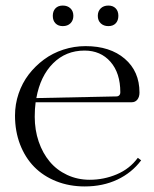

<svg xmlns="http://www.w3.org/2000/svg" viewBox="-20 -664 556 691"><path d="M34 0ZM206 -644Q222.8 -644 233.4 -634Q244 -624 244 -607Q244 -590.5 233.6 -580.2Q223.2 -570 206 -570Q189.5 -570 179.8 -579.9Q170 -589.8 170 -607Q170 -623.8 179.5 -633.9Q189 -644 206 -644ZM370 -644Q386.5 -644 396.2 -634.1Q406 -624.2 406 -607Q406 -590.2 396.5 -580.1Q387 -570 370 -570Q353.2 -570 342.6 -580Q332 -590 332 -607Q332 -623.5 342.4 -633.8Q352.8 -644 370 -644ZM34 -248Q34 -288.8 46.9 -326.9Q59.8 -365 83.2 -395.8Q106.8 -426.5 138 -449.6Q169.2 -472.8 208 -485.4Q246.8 -498 288 -498Q376 -498 429 -452.6Q482 -407.2 482 -331Q482 -315.2 474.4 -305.6Q466.8 -296 454 -296H108.2Q105 -272.2 105 -244Q105 -196.2 119.2 -154.5Q133.5 -112.8 158.9 -82.4Q184.2 -52 221.6 -34.5Q259 -17 303 -17Q353.8 -17 400.2 -36.6Q446.8 -56.2 476 -96L488 -87Q454.5 -42.2 402.4 -17.6Q350.2 7 285 7Q229.5 7 182.6 -11.6Q135.8 -30.2 103.1 -63.5Q70.5 -96.8 52.2 -144.2Q34 -191.8 34 -248ZM110.8 -311 399 -317Q405.2 -317 409.1 -320.9Q413 -324.8 413 -332Q413 -401.2 377.6 -441.6Q342.2 -482 284 -482Q217 -482 171 -436.1Q125 -390.2 110.8 -311Z"/></svg>

Font: FogtwoNo5
Style: Regular
Weight: 400
Designer: gluk (gluksza@wp.pl)
Foundry: gluk (gluksza@wp.pl)
Version: Version 0.87